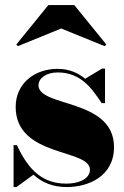

<svg xmlns="http://www.w3.org/2000/svg" viewBox="-20 -748 502 778"><path d="M228 -632.5 404 -561 411 -567.5 281 -727.5H176L46 -567.5L52.5 -561ZM46.5 10 115.5 -40C151.5 -7.5 195.5 10 250.5 10C337.5 10 442 -33 442 -152C442 -350 136 -312.5 136 -402.5C136 -430 166 -454.5 214 -454.5C307 -454.5 352 -390.5 392 -330H405.5V-470H393.5L325 -429C295.5 -453 259.5 -469 213.5 -469C119 -469 43.5 -409 43.5 -315C43.5 -109 344.5 -147 344.5 -60C344.5 -29.5 310.5 -4 247.5 -4C156 -4 96.5 -55.5 48.5 -160H35V10Z"/></svg>

Font: Bodoni* 16pt Fatface
Style: Regular
Weight: 900
Version: Version 2.3